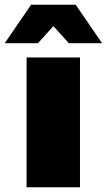

<svg xmlns="http://www.w3.org/2000/svg" viewBox="-57 -789 450 809"><path d="M55 -547H280V0H55ZM373 -607H233L168 -679L103 -607H-37L74 -769H262Z"/></svg>

Font: Gontserrat Black
Style: Regular
Weight: 900
Designer: Julieta Ulanovsky
Foundry: Julieta Ulanovsky
Version: Version 6.001